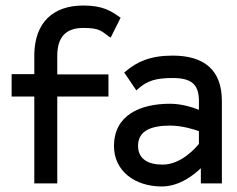

<svg xmlns="http://www.w3.org/2000/svg" viewBox="-20 -663 856 694"><path d="M22 -314H104V0H187V-314H372V-394H187V-461C187 -527 216 -562 281 -562C340 -562 346 -551 375 -530L380 -527L416 -599L413 -601C380 -624 351 -643 281 -643C169 -643 106 -579 104 -467V-395H22Z M392 -135C392 -46 466 11 565 11C631 11 684 -34 706 -55V0H782V-298C782 -409 719 -462 604 -462C523 -462 475 -440 433 -404L429 -401L473 -336L477 -340C512 -372 545 -381 604 -381C671 -381 699 -359 699 -298V-266C684 -272 641 -288 595 -288C485 -288 392 -246 392 -135ZM479 -136C479 -193 531 -209 595 -209C640 -209 685 -194 699 -189V-143C691 -133 637 -68 568 -68C514 -68 479 -89 479 -136Z"/></svg>

Font: Charger Pro
Style: Bd
Weight: 700
Designer: Jasper
Foundry: Cannot Into Space Fonts
Version: Version 1.09